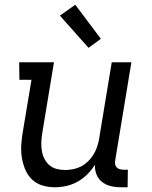

<svg xmlns="http://www.w3.org/2000/svg" viewBox="-20 -783 640 811"><path d="M212 8Q184 8 158 0Q132 -8 114 -26Q96 -44 86 -68.5Q76 -93 72 -119.5Q68 -146 70 -174Q72 -202 77 -230L113 -446H62L61 -520H208L158 -218Q155 -199 154.5 -180.5Q154 -162 157 -144.5Q160 -127 168 -111.5Q176 -96 189 -85Q202 -74 219 -69.5Q236 -65 255 -65Q272 -65 289.5 -68.5Q307 -72 322.5 -80Q338 -88 351 -100.5Q364 -113 373.5 -128Q383 -143 389 -159.5Q395 -176 398 -193L452 -520H535L467 -108Q465 -99 466 -91Q467 -83 472 -77Q477 -71 485.5 -68.5Q494 -66 503 -66H520L519 8H490Q468 8 447.5 3Q427 -2 411 -14.5Q395 -27 387.5 -46.5Q380 -66 381 -87Q367 -65 348.5 -46.5Q330 -28 307.5 -15.5Q285 -3 260.5 2.5Q236 8 212 8ZM354 -581 233 -717 298 -763 406 -619Z"/></svg>

Font: Iosevka Etoile
Style: Italic
Weight: 400
Italic angle: -9°
Designer: Belleve Invis
Foundry: Belleve Invis
Version: Version 22.1.2; ttfautohint (v1.8.4)